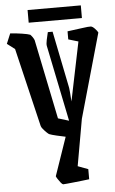

<svg xmlns="http://www.w3.org/2000/svg" viewBox="-92 -775 625 1042"><g transform="rotate(-5 221.0 -253.5)"><path d="M157 -52Q154 -53 144 -62.5Q134 -72 125 -83Q116 -94 115 -100L13 -528L-29 -560L-6 -615Q24 -613 57 -608Q90 -603 102 -598Q116 -584 123 -567L212 -133L271 -115L186 -530Q184 -541 188.5 -562.5Q193 -584 198 -604H224L287 -292Q288 -288 289.5 -267.5Q291 -247 293 -218L359 -539L305 -555V-599Q346 -604 384 -609.5Q422 -615 433 -614Q442 -613 454.5 -600Q467 -587 471 -578L341 -119L296 135L352 156V211Q337 213 314.5 215.5Q292 218 269 220.5Q246 223 229.5 224.5Q213 226 209 226Q204 225 196 215Q188 205 181 194Q174 183 173 179L245 -30Q225 -34 197 -40.5Q169 -47 157 -52ZM99 -664V-733H389V-664Z"/></g></svg>

Font: Grenze Gotisch Medium
Style: Regular
Weight: 500
Designer: Renata Polastri
Foundry: Omnibus-Type
Version: Version 1.001